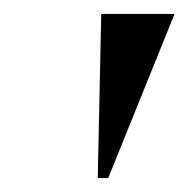

<svg xmlns="http://www.w3.org/2000/svg" viewBox="-20 -734 270 275"><path d="M120 -479 125 -714H230L135 -479Z"/></svg>

Font: Noto Serif Display Medium
Style: Italic
Weight: 500
Italic angle: -12°
Designer: Monotype Design Team
Foundry: Monotype Imaging Inc.
Version: Version 2.009